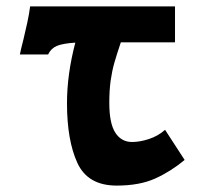

<svg xmlns="http://www.w3.org/2000/svg" viewBox="-20 -570 640 599"><path d="M53 -446.5Q59 -471 65 -498.8Q71 -526.5 74 -550H526V-438H357Q343.5 -398 336.5 -373.2Q329.5 -348.5 325.2 -318.5Q321 -288.5 321 -249Q321 -185 339.8 -156Q358.5 -127 392 -127Q416 -127 444.5 -136.2Q473 -145.5 495 -165L556 -71Q513.5 -35.5 464.5 -13.2Q415.5 9 344 9Q254 9 221.5 -61.5Q189 -132 189 -248Q189 -338.5 215 -437Q176 -434.5 157.5 -426.8Q139 -419 130 -400H42Q44.5 -413.5 53 -446.5Z"/></svg>

Font: JuliaMono Black
Style: Regular
Weight: 900
Monospace: yes
Designer: cormullion
Foundry: corm
Version: Version 0.054; ttfautohint (v1.8.4)